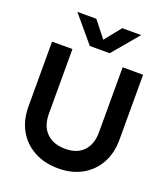

<svg xmlns="http://www.w3.org/2000/svg" viewBox="-154 -964 943 1080"><g transform="rotate(20 317.0 -424.0)"><path d="M372 -700H253L121.5 -856.5H235L312 -759L390 -856.5H503.5ZM45 -650.5H167V-262.5Q167 -190 207.5 -149.5Q248 -109 321 -109Q390.5 -109 429 -149.5Q467.5 -190 467.5 -262.5V-650.5H590V-262.5Q590 -181 556.2 -120.2Q522.5 -59.5 462 -25.8Q401.5 8 321 8Q238 8 176 -25.8Q114 -59.5 79.5 -120.2Q45 -181 45 -262.5Z"/></g></svg>

Font: Overused Grotesk SemiBold
Style: Regular
Weight: 610
Version: Version 0.004